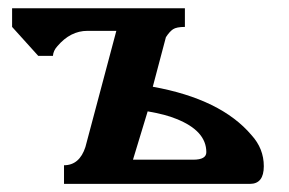

<svg xmlns="http://www.w3.org/2000/svg" viewBox="-20 -453 711 473"><path d="M599.6 -120.1Q629.9 -86.9 629.9 -43.5Q629.9 0 595.7 0H137.7V-45.9Q175.8 -45.9 190.4 -90.8L266.6 -377H195.3Q153.3 -377 121.1 -338.9Q111.3 -328.1 110.4 -315.4H74.2L9.8 -386.7V-432.6H435.5V-386.7Q415 -386.7 406.2 -380.9Q397.5 -375 388.7 -361.3L356.4 -239.3Q524.4 -209 599.6 -120.1ZM456.1 -59.6Q488.3 -59.6 488.3 -78.1Q488.3 -130.9 414.1 -160.2Q388.7 -170.9 343.8 -178.7L307.6 -59.6Z"/></svg>

Font: Menaion Unicode
Style: Regular
Weight: 400
Designer: Aleksandr Andreev
Foundry: Ponomar Technologies, Inc.
Version: 2.0